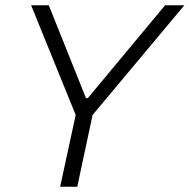

<svg xmlns="http://www.w3.org/2000/svg" viewBox="-20 -708 719 728"><path d="M208 0 267 -272 98 -688H165L306 -336H313L606 -688H679L331 -272L273 0Z"/></svg>

Font: Saira Light
Style: Italic
Weight: 300
Italic angle: -12°
Designer: Hector Gatti with collaboration of the Omnibus-Type team
Foundry: Omnibus-Type
Version: Version 1.100; ttfautohint (v1.8.3)